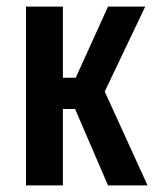

<svg xmlns="http://www.w3.org/2000/svg" viewBox="-20 -563 470 583"><path d="M59 0V-543H171V-327H210L308 -543H421L298 -285L428 0H308L208 -232H171V0Z"/></svg>

Font: Noto Sans ExtraCondensed SemiBold
Style: Regular
Weight: 600
Width: 2
Designer: Monotype Design Team
Foundry: Monotype Imaging Inc.
Version: Version 2.013; ttfautohint (v1.8.4.7-5d5b)